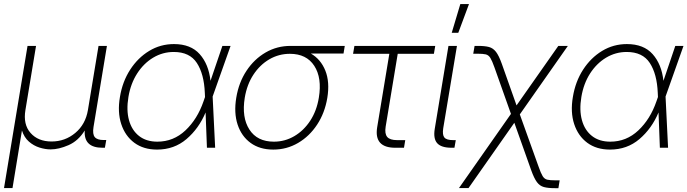

<svg xmlns="http://www.w3.org/2000/svg" viewBox="-33 -748 3480 972"><path d="M-12.7 204.1 106.4 -515.6H149.4L95.7 -190.9Q83.5 -118.2 121.6 -75Q159.7 -31.7 228 -31.7Q296.4 -31.7 348.1 -75Q399.9 -118.2 412.1 -190.9L465.8 -515.6H508.3L440.4 -105Q434.6 -68.8 446.8 -54Q459 -39.1 492.2 -39.1H504.9L498 0H485.8Q390.1 0 396 -87.4Q363.3 -34.7 314 -13.2Q264.6 8.3 223.6 8.3Q196.3 8.3 166.7 -1Q137.2 -10.3 113.3 -31.2Q89.4 -52.2 78.1 -87.4L30.3 204.1Z M762.2 9.3Q693.8 9.3 647.2 -25.1Q600.6 -59.6 580.8 -119.9Q561 -180.2 574.2 -257.3Q586.9 -335 626 -395.3Q665 -455.6 722.2 -490.2Q779.3 -524.9 847.7 -524.9Q932.6 -524.9 978 -473.9Q1023.4 -422.9 1032.7 -338.9L1092.8 -515.6H1134.3L1043.5 -259.3L1056.2 0H1014.6L1007.8 -178.7Q973.6 -97.2 911.1 -43.9Q848.6 9.3 762.2 9.3ZM1004.9 -256.8 1003.9 -278.3Q1000 -373.5 963.6 -429.2Q927.2 -484.9 846.7 -484.9Q790.5 -484.9 742.4 -456.1Q694.3 -427.2 661.4 -376Q628.4 -324.7 617.2 -257.3Q606 -190.4 620.1 -139.4Q634.3 -88.4 670.9 -59.6Q707.5 -30.8 763.7 -30.8Q845.2 -30.8 905.8 -87.9Q966.3 -145 997.1 -234.4Z M1350.6 9.3Q1282.2 9.3 1235.8 -24.4Q1189.5 -58.1 1169.9 -117.4Q1150.4 -176.8 1163.1 -253.4Q1175.8 -330.6 1214.8 -389.6Q1253.9 -448.7 1311.5 -482.2Q1369.1 -515.6 1437.5 -515.6H1712.4L1706.1 -477.1H1540.5Q1590.8 -448.2 1614 -390.6Q1637.2 -333 1624 -252.4Q1611.3 -176.3 1572.5 -117.2Q1533.7 -58.1 1476.1 -24.4Q1418.5 9.3 1350.6 9.3ZM1434.6 -475.6Q1378.4 -475.6 1330.6 -447.8Q1282.7 -419.9 1250 -370.1Q1217.3 -320.3 1206.1 -253.4Q1189.9 -153.8 1229.5 -92.3Q1269 -30.8 1353.5 -30.8Q1409.2 -30.8 1457 -58.8Q1504.9 -86.9 1537.6 -137Q1570.3 -187 1581.1 -253.4Q1597.7 -353.5 1558.1 -414.6Q1518.6 -475.6 1434.6 -475.6Z M1968.3 0Q1859.4 0 1876.5 -104L1938 -475.6H1754.4L1761.2 -515.6H2170.4L2163.6 -475.6H1980.5L1919.4 -106.9Q1913.6 -71.3 1927.2 -54.9Q1940.9 -38.6 1977.5 -38.6H2018.6L2012.2 0Z M2253.4 0Q2200.7 0 2180.2 -23.2Q2159.7 -46.4 2168 -96.2L2237.3 -515.6H2280.3L2210.9 -99.1Q2205.6 -65.4 2216.6 -52Q2227.5 -38.6 2261.2 -38.6H2274.4L2267.6 0ZM2253.9 -582 2297.4 -727.5H2341.3L2287.1 -582Z M2290.5 204.1 2553.7 -171.4 2470.2 -406.7Q2458.5 -439.9 2449.5 -454.6Q2440.4 -469.2 2426.3 -472.7Q2412.1 -476.1 2383.3 -476.1H2362.8L2369.6 -515.6H2387.7Q2421.9 -515.6 2442.6 -510Q2463.4 -504.4 2478 -485.4Q2492.7 -466.3 2507.3 -425.3L2582 -214.4L2793.5 -515.6H2841.8L2598.6 -168.9L2693.4 95.2Q2705.1 128.9 2714.1 143.6Q2723.1 158.2 2737.3 161.6Q2751.5 165 2779.8 165H2800.3L2793.9 204.6H2775.9Q2741.7 204.6 2720.7 199Q2699.7 193.4 2685.3 174.1Q2670.9 154.8 2656.2 113.8L2570.8 -126.5L2338.9 204.1Z M3055.2 9.3Q2986.8 9.3 2940.2 -25.1Q2893.6 -59.6 2873.8 -119.9Q2854 -180.2 2867.2 -257.3Q2879.9 -335 2918.9 -395.3Q2958 -455.6 3015.1 -490.2Q3072.3 -524.9 3140.6 -524.9Q3225.6 -524.9 3271 -473.9Q3316.4 -422.9 3325.7 -338.9L3385.7 -515.6H3427.2L3336.4 -259.3L3349.1 0H3307.6L3300.8 -178.7Q3266.6 -97.2 3204.1 -43.9Q3141.6 9.3 3055.2 9.3ZM3297.9 -256.8 3296.9 -278.3Q3293 -373.5 3256.6 -429.2Q3220.2 -484.9 3139.6 -484.9Q3083.5 -484.9 3035.4 -456.1Q2987.3 -427.2 2954.3 -376Q2921.4 -324.7 2910.2 -257.3Q2898.9 -190.4 2913.1 -139.4Q2927.2 -88.4 2963.9 -59.6Q3000.5 -30.8 3056.6 -30.8Q3138.2 -30.8 3198.7 -87.9Q3259.3 -145 3290 -234.4Z"/></svg>

Font: Inter Display ExtraLight
Style: Italic
Weight: 200
Italic angle: -9.39999°
Designer: Rasmus Andersson
Foundry: rsms
Version: Version 4.000;git-a52131595